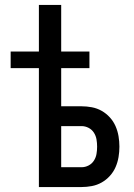

<svg xmlns="http://www.w3.org/2000/svg" viewBox="-20 -755 540 775"><path d="M137 0V-480H23V-547H137V-735H227V-547H341V-480H227V-326H309Q330 -326 351 -322Q372 -318 390.5 -307.5Q409 -297 423.5 -281Q438 -265 446.5 -245.5Q455 -226 458.5 -205Q462 -184 462 -163Q462 -142 458.5 -121Q455 -100 446.5 -80.5Q438 -61 423.5 -45Q409 -29 390.5 -18.5Q372 -8 351 -4Q330 0 309 0ZM309 -80Q324 -80 337.5 -87Q351 -94 359 -106.5Q367 -119 369.5 -133.5Q372 -148 372 -163Q372 -178 369.5 -192.5Q367 -207 359 -219.5Q351 -232 337.5 -239Q324 -246 309 -246H227V-80Z"/></svg>

Font: Iosevka Bendy Medium
Style: Regular
Weight: 500
Monospace: yes
Designer: Belleve Invis
Foundry: Belleve Invis
Version: Version 30.1.2